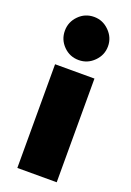

<svg xmlns="http://www.w3.org/2000/svg" viewBox="-147 -816 594 870"><g transform="rotate(20 150.0 -381.0)"><path d="M149.9 -554.2Q106.4 -554.2 76.2 -584.7Q45.9 -615.2 45.9 -658.2Q45.9 -700.7 76.2 -731.4Q106.4 -762.2 149.9 -762.2Q191.9 -762.2 222.9 -731.2Q253.9 -700.2 253.9 -658.2Q253.9 -615.7 223.1 -585Q192.4 -554.2 149.9 -554.2ZM56.2 0V-500H246.1V0Z"/></g></svg>

Font: Human Sans Black
Style: Regular
Weight: 800
Designer: Tim Radville
Foundry: Continuum
Version: Version 1.000;FEAKit 1.0